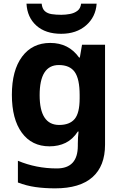

<svg xmlns="http://www.w3.org/2000/svg" viewBox="-20 -791 673 1051"><path d="M255 -556Q356 -556 413 -476H417L429 -546H555V1Q555 118 486 179Q417 240 282 240Q224 240 174.5 233Q125 226 78 208V89Q178 131 291 131Q406 131 406 7V-4Q406 -20 407 -38.5Q408 -57 410 -71H406Q378 -28 339 -9Q300 10 251 10Q154 10 99.5 -64.5Q45 -139 45 -272Q45 -406 101 -481Q157 -556 255 -556ZM302 -435Q197 -435 197 -270Q197 -107 304 -107Q361 -107 388.5 -139.5Q416 -172 416 -253V-271Q416 -359 389 -397Q362 -435 302 -435ZM509 -771Q504 -698 451 -652Q398 -606 315 -606Q229 -606 179 -651Q129 -696 125 -771H208Q211 -743 225.5 -730Q240 -717 263.5 -713.5Q287 -710 316 -710Q339 -710 363 -714.5Q387 -719 404 -732Q421 -745 424 -771Z"/></svg>

Font: Noto Sans
Style: Bold
Weight: 700
Designer: Monotype Design Team
Foundry: Monotype Imaging Inc.
Version: Version 2.000;GOOG;noto-source:20170915:90ef993387c0; ttfaut